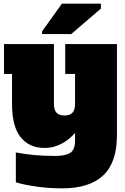

<svg xmlns="http://www.w3.org/2000/svg" viewBox="-20 -798 688 1054"><path d="M276 -228Q276 -194 290.5 -179Q305 -164 334 -164Q363 -164 377.5 -179Q392 -194 392 -228V-392H338V-556H622V-56Q622 94 546.5 165Q471 236 321 236Q249 236 181.5 226.5Q114 217 67 203V39Q122 49 171.5 53.5Q221 58 284 58Q338 58 365 41.5Q392 25 392 -26V-68Q380 -55 364.5 -41Q349 -27 329 -15Q309 -3 283 5.5Q257 14 223 14Q141 14 93.5 -44.5Q46 -103 46 -228V-392H2V-556H276ZM371 -611H211V-626L320 -778H534V-751Z"/></svg>

Font: Alfa Slab One
Style: Regular
Weight: 400
Designer: JM Sole
Foundry: JM Sole
Version: Version 1.001